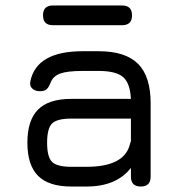

<svg xmlns="http://www.w3.org/2000/svg" viewBox="-20 -681 660 701"><path d="M173 -589Q137 -589 137 -625Q137 -661 173 -661H426Q462 -661 462 -625Q462 -589 426 -589ZM240 0Q158 0 119 -39Q80 -78 80 -160Q80 -242 119 -281Q158 -320 240 -320H458Q455 -378 429 -400Q403 -422 340 -422H282Q226 -422 200 -412.5Q174 -403 165 -380Q158 -362 150 -355Q142 -348 126 -348Q108 -348 97.5 -358Q87 -368 91 -385Q114 -494 282 -494H340Q438 -494 484 -448Q530 -402 530 -304V-36Q530 0 494 0Q458 0 458 -36V-68Q405 0 296 0ZM296 -72Q433 -72 454 -153Q456 -161 458 -165V-248H240Q188 -248 170 -230Q152 -212 152 -160Q152 -108 170 -90Q188 -72 240 -72Z"/></svg>

Font: Jura SemiBold
Style: Regular
Weight: 600
Designer: Daniel Johnson, Alexei Vanyashin
Foundry: Daniel Johnson
Version: Version 5.103